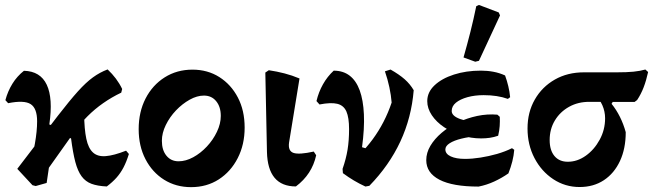

<svg xmlns="http://www.w3.org/2000/svg" viewBox="-20 -759 2690 791"><path d="M127.8 7.5 113.9 4.1 51.2 -63.4 218.4 -282.1Q267.3 -345.2 300.8 -382.4Q334.3 -419.6 362.8 -440.2Q391.2 -460.9 423.4 -473Q442.7 -454.6 457.4 -435.1Q472.1 -415.6 483.3 -392.4L479.5 -377.3Q440.2 -358.6 405.3 -334.2Q370.4 -309.9 340.3 -279.7Q310.3 -249.5 284.7 -213.4ZM126.8 7.5 93.9 -40.1Q114.6 -116.2 123.8 -167.4Q132.9 -218.7 132.9 -259.4Q132.9 -312.9 106.3 -330Q79.7 -347.1 13.5 -333.9L2.2 -346.4Q12.1 -383.4 31.2 -414.2Q50.3 -445 78.6 -467.4Q146.5 -465.6 172.7 -409.7Q199 -353.8 183.2 -246.2L206.6 -238.4L172.2 -5.3ZM420 9.2Q382.1 7.5 357.1 -1.7Q332.1 -11 316.2 -32.6Q300.2 -54.2 290.2 -92Q280.3 -129.8 272.8 -188.4L265.7 -192.3L326.6 -291Q327.2 -226.6 335.6 -187.3Q343.9 -148 363.2 -130.6Q382.5 -113.1 415.7 -115.8Q449 -118.4 499.4 -138.3L511 -124.6Q501 -92.3 488.7 -68.9Q476.4 -45.5 460 -27.1Q443.6 -8.7 420 9.2Z M767.2 12Q704.8 12 656 -18.6Q607.2 -49.3 579.3 -103.2Q551.3 -157.2 551.3 -226.8Q551.3 -297.8 579.7 -353.1Q608.2 -408.5 658.5 -440.3Q708.8 -472.1 772.9 -472.1Q835.4 -472.1 883.6 -441.5Q931.9 -410.9 959.9 -357.4Q987.9 -303.9 987.9 -233.3Q987.9 -163.3 959.4 -107.7Q931 -52.1 881.4 -20Q831.8 12 767.2 12ZM715.7 -94.5Q745.3 -94.5 776 -111.2Q806.6 -127.9 832.2 -155.3Q857.9 -182.7 873.7 -216Q889.6 -249.2 889.6 -281.4Q889.6 -318.9 870.7 -342Q851.9 -365.2 820.3 -365.2Q791.7 -365.2 761.4 -348.3Q731 -331.3 705.1 -304.2Q679.2 -277 663.1 -244Q646.9 -211 646.9 -178.8Q646.9 -140.3 665.8 -117.4Q684.6 -94.5 715.7 -94.5Z M1199 9.1Q1083.1 9.1 1079.8 -133.2L1073.1 -460.1L1087.5 -469.7Q1120.9 -464.7 1152.2 -456.6Q1183.5 -448.5 1213.9 -435.7L1170.9 -171.9Q1165.9 -136.8 1189.4 -129Q1212.8 -121.3 1272.6 -134.6L1282.6 -119.4Q1265.3 -40.5 1199 9.1Z M1485.5 9.5Q1460.1 -2.2 1438 -15.4Q1415.9 -28.5 1392.7 -45.6L1391.3 -63.2Q1465.3 -116.9 1515.5 -185.3Q1565.7 -253.6 1593.5 -336.5Q1591.2 -366.4 1584.1 -399.6Q1577 -432.9 1565.8 -465.2L1589 -472.5Q1624.6 -452.3 1647.1 -432.5Q1669.5 -412.7 1684.4 -387.4Q1675.2 -274.5 1629.4 -176.1Q1583.6 -77.6 1501.7 6.5ZM1391.3 -63.2Q1405.6 -104 1411.9 -142.3Q1418.1 -180.7 1418.1 -227Q1418.1 -274.6 1407.1 -299.7Q1396 -324.8 1369.7 -331.3Q1343.5 -337.8 1296.3 -328.6L1283.8 -342.6Q1292.6 -379.8 1310.6 -411.7Q1328.5 -443.6 1354.8 -467.9Q1393.6 -467.9 1420.4 -447.4Q1447.2 -426.8 1461.9 -386.8Q1476.5 -346.8 1479.2 -288.1Q1481.9 -229.3 1471.5 -152.5L1515.2 -139.5Z M1951.6 9.7Q1845 9.7 1790.6 -18.5Q1736.1 -46.8 1736.1 -99.2Q1736.1 -129.4 1753 -158.1Q1770 -186.7 1799.3 -211.7Q1828.5 -236.7 1866.3 -254.5Q1904.1 -272.4 1945.8 -281.3Q1987.5 -290.1 2029.1 -286.6L2039 -277.8Q2039.9 -259.1 2038.6 -239.7Q2037.3 -220.4 2032.3 -199.8Q1989.4 -201.7 1950.4 -198.5Q1911.4 -195.4 1880.9 -187.8Q1850.3 -180.3 1832.6 -168.9Q1814.8 -157.5 1814.8 -143.5Q1814.8 -125 1836.9 -114.7Q1859.1 -104.4 1895.5 -104.4Q1925.5 -104.4 1959.5 -109.8Q1993.5 -115.1 2027.6 -124.8Q2061.6 -134.6 2089.3 -148.5L2098.6 -141.8Q2096.7 -118.2 2090.6 -94Q2084.4 -69.7 2074.6 -44.7Q2047.1 -25.5 2015.8 -11.1Q1984.5 3.3 1951.6 9.7ZM1962.1 -188.8Q1920.2 -188.8 1880.6 -201.4Q1841 -213.9 1809.4 -235.1Q1777.8 -256.3 1759 -284.3Q1740.2 -312.4 1740.2 -342.4Q1740.2 -379 1770 -407.3Q1799.8 -435.6 1850.1 -451.8Q1900.4 -468 1961.2 -468Q1988.1 -468 2013 -463.3Q2038 -458.6 2060.8 -448.1Q2068.9 -425.9 2074.1 -403.8Q2079.4 -381.8 2081.7 -358.6L2072.3 -351.6Q2029.4 -367 1972.5 -367Q1936.2 -367 1906 -358.7Q1875.9 -350.3 1858.4 -336Q1840.9 -321.6 1840.9 -301.7Q1840.9 -281.5 1875 -268.9Q1909.1 -256.2 1968.1 -254.6L2032.3 -199.8Q2015.2 -193.8 1998.1 -191.3Q1981 -188.8 1962.1 -188.8ZM1937.9 -504.7 1889.6 -522.3Q1904.6 -575 1917.9 -627.4Q1931.1 -679.8 1942.1 -733.5L1953.3 -738.6L2034.7 -707.7L2040 -695.4L1953.2 -508.5Z M2367.9 11.5Q2308.1 11.5 2259.3 -20.8Q2210.5 -53.1 2181.9 -107.8Q2153.3 -162.6 2153.3 -229.5Q2153.3 -296.8 2183.4 -349.1Q2213.4 -401.4 2265.8 -431.2Q2318.1 -461 2385.4 -461H2521Q2562.5 -461 2590 -463.7Q2617.5 -466.5 2638.8 -472.6L2650.1 -462.3Q2642.3 -426.7 2631.5 -398.8Q2620.8 -370.9 2604.8 -346.9L2594.4 -339L2409 -339.4Q2362.1 -339.9 2324.7 -319.1Q2287.4 -298.4 2266 -262.8Q2244.5 -227.2 2244.5 -182.1Q2244.5 -139.8 2264.3 -116.2Q2284.1 -92.6 2319.4 -92.6Q2358.3 -92.6 2393.2 -117.4Q2428.2 -142.2 2450.5 -183.3Q2472.9 -224.3 2472.9 -271.8Q2472.9 -299.6 2461.6 -325.5Q2450.4 -351.4 2430.6 -363.7L2520.5 -365.1L2499.5 -331.4Q2519.3 -306.9 2534 -277.4Q2548.7 -247.9 2557.9 -214.5Q2557.9 -146.6 2534.2 -95.8Q2510.5 -44.9 2467.9 -16.7Q2425.3 11.5 2367.9 11.5Z"/></svg>

Font: Alegreya
Style: Regular
Weight: 400
Designer: Juan Pablo del Peral
Foundry: Huerta Tipografica
Version: Version 2.009